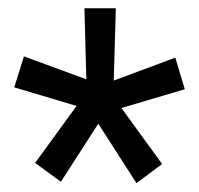

<svg xmlns="http://www.w3.org/2000/svg" viewBox="-20 -731 471 454"><path d="M63 -345.7 161.1 -480.5 13.7 -524.4 36.6 -597.7 184.1 -543.5 179.7 -711.4H253.9L249 -540.5L394.5 -594.7L417 -520L267.1 -475.6L363.3 -343.3L302.7 -297.9L212.4 -438.5L124 -301.3Z"/></svg>

Font: Vazirmatn RD FD
Style: Regular
Weight: 400
Designer: Saber Rastikerdar
Foundry: Saber Rastikerdar
Version: Version 33.003